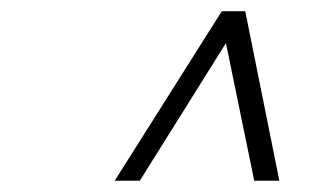

<svg xmlns="http://www.w3.org/2000/svg" viewBox="-20 -670 558 344"><path d="M384.8 -592.8 230.5 -346.2H185.5L377.4 -649.9H419.4L480.5 -346.2H435.5Z"/></svg>

Font: Linux Biolinum O
Style: Italic
Weight: 400
Italic angle: -12°
Designer: Philipp H. Poll
Foundry: Philipp H. Poll
Version: Version 1.1.3